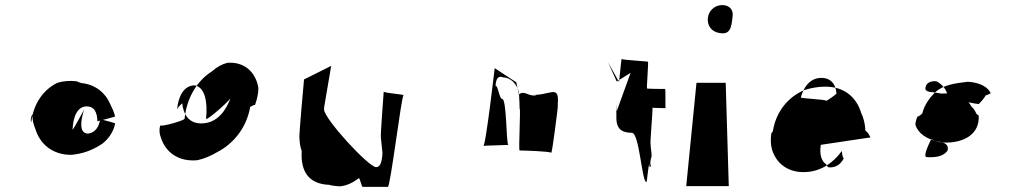

<svg xmlns="http://www.w3.org/2000/svg" viewBox="-20 -726 3940 749"><path d="M308 -298C308 -298 266 -221 263 -219C265 -268 280 -312 320 -311C348 -310 359 -288 360 -253C360 -253 433 -271 429 -272C425 -289 417 -306 409 -322C392 -362 353 -397 297 -402C291 -404 285 -406 279 -409C252 -412 227 -410 204 -403C150 -377 110 -322 102 -249C100 -252 100 -256 100 -260C101 -269 103 -273 106 -280C106 -260 110 -241 118 -223C136 -163 186 -121 260 -122C265 -123 269 -123 274 -124C313 -129 351 -146 380 -166C404 -185 423 -212 429 -244C436 -245 371 -261 371 -261C366 -230 351 -209 325 -205C290 -204 292 -248 308 -298Z M700 -263C699 -255 606 -230 605 -237C600 -219 602 -203 608 -188C626 -133 675 -94 750 -101C777 -107 803 -118 828 -133C890 -165 942 -227 956 -309C962 -311 968 -317 975 -317C984 -342 988 -364 988 -383C978 -444 934 -486 867 -481C847 -476 826 -465 806 -447C752 -413 709 -349 700 -263ZM784 -263C783 -250 893 -348 881 -348C863 -296 829 -249 774 -245C718 -240 695 -279 691 -323C682 -315 676 -310 671 -299C675 -349 697 -394 741 -393C781 -383 790 -327 784 -263Z M1447 -74C1418 -74 1242 -265 1244 -300L1245 -311L1272 -469L1166 -416C1165 -404 1146 -198 1148 -189C1149 -170 1151 -152 1157 -137C1152 -55 1186 -8 1264 -5C1278 -1 1292 0 1306 1C1334 -2 1358 -14 1380 -31C1385 -30 1390 3 1395 3H1493C1503 3 1546 -351 1554 -354C1563 -358 1469 -363 1477 -370C1477 -364 1463 -192 1466 -188L1472 -129C1470 -92 1463 -74 1447 -74Z M1943 -424C1976 -424 2005 -389 2005 -352C2006 -337 2007 -320 2007 -303C2012 -305 2002 -139 2007 -139C2016 -139 2126 -136 2130 -130C2134 -123 2156 -309 2155 -298C2156 -308 2156 -312 2156 -321C2162 -400 2126 -352 2053 -356C2053 -356 2082 -356 2069 -354C2042 -349 2024 -376 2004 -357L1994 -405L1910 -460C1912 -481 1874 -145 1865 -157C1864 -158 1965 -160 1963 -161C1954 -170 1957 -340 1939 -340C1928 -340 1922 -396 1913 -391C1915 -420 1924 -432 1943 -424Z M2445 -208C2474 -208 2484 -18 2501 -16C2505 -12 2508 -86 2514 -84C2514 -79 2514 -76 2513 -75C2516 -74 2518 -76 2520 -79C2515 -85 2516 -96 2522 -117C2523 -123 2517 -158 2518 -165C2515 -164 2528 -307 2525 -306C2522 -305 2577 -304 2577 -304C2574 -303 2578 -379 2574 -379C2571 -379 2506 -379 2504 -381C2502 -382 2510 -482 2508 -485C2507 -487 2406 -492 2405 -496C2404 -498 2395 -406 2395 -406L2352 -483L2386 -408L2440 -442L2383 -284L2388 -326C2383 -261 2372 -208 2445 -208Z M2823 0 2811 -403H2697L2657 0ZM2800 -596C2834 -596 2834 -634 2838 -662C2842 -691 2822 -708 2793 -706C2765 -704 2741 -681 2741 -649C2741 -617 2765 -596 2800 -596Z M3264 -137C3264 -137 3266 -108 3272 -109C3259 -84 3241 -72 3214 -73C3209 -74 3205 -79 3203 -85C3185 -97 3176 -122 3182 -161L3376 -190C3373 -196 3368 -203 3365 -209C3362 -208 3359 -217 3356 -216C3355 -242 3349 -266 3339 -287C3320 -349 3271 -388 3200 -388C3172 -388 3144 -383 3119 -375C3057 -350 3007 -292 2995 -214C2993 -211 2991 -208 2989 -206C2986 -184 2986 -163 2991 -145C3007 -88 3056 -50 3126 -55C3180 -58 3229 -88 3264 -137ZM3243 -362C3249 -362 3200 -328 3202 -333C3204 -338 3100 -342 3104 -346C3115 -386 3139 -420 3180 -422C3218 -424 3240 -401 3243 -362Z M3596 -113C3630 -111 3663 -116 3677 -140C3682 -169 3655 -171 3630 -176C3594 -185 3560 -207 3551 -240C3551 -249 3554 -258 3558 -270C3566 -273 3574 -279 3578 -284C3586 -317 3607 -345 3628 -366C3660 -395 3704 -401 3755 -407C3802 -405 3837 -385 3845 -361C3842 -363 3832 -353 3826 -355C3820 -344 3811 -333 3798 -320C3758 -325 3714 -338 3679 -346C3674 -376 3656 -397 3633 -409C3610 -411 3592 -403 3590 -382C3589 -370 3605 -367 3621 -366C3631 -364 3640 -363 3652 -361C3669 -362 3688 -362 3705 -361C3733 -352 3756 -336 3769 -311C3778 -303 3784 -294 3789 -282C3792 -280 3795 -277 3798 -275C3802 -203 3742 -172 3678 -170C3672 -170 3666 -169 3661 -170C3612 -173 3577 -203 3568 -234C3567 -243 3570 -253 3574 -262C3575 -261 3657 -284 3658 -283C3658 -258 3565 -113 3596 -113Z"/></svg>

Font: Ugly Stick
Style: It
Weight: 400
Designer: Stig
Foundry: Cannot Into Space Fonts
Version: Version 0.99